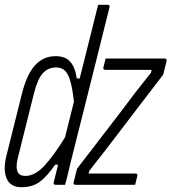

<svg xmlns="http://www.w3.org/2000/svg" viewBox="-47 -770 715 800"><path d="M185 -536Q225 -536 245.5 -513Q266 -490 273 -443H285Q298 -495 311 -546.5Q324 -598 337 -650Q343 -674 349 -699Q355 -724 362 -750H401Q412 -750 409 -739Q383 -633 354.5 -520Q326 -407 299 -299Q272 -191 249 -100Q241 -67 235 -41.5Q229 -16 224 0H185Q174 0 177 -11Q186 -46 195 -84H183Q150 -36 119.5 -13Q89 10 42 10Q-4 10 -19.5 -26.5Q-35 -63 -20 -122L44 -378Q64 -459 98.5 -497.5Q133 -536 185 -536ZM393 -526H639Q650 -526 647 -515L633 -459Q572 -379 512 -301Q452 -223 393 -145Q376 -123 359 -102Q342 -81 325 -58L322 -47H517Q528 -47 525 -36Q523 -27 520.5 -18Q518 -9 516 0H268Q257 0 260 -11L274 -67Q336 -148 397.5 -227.5Q459 -307 518 -386Q535 -407 550.5 -427Q566 -447 582 -467L585 -479H392Q381 -479 384 -490Q386 -499 388.5 -508Q391 -517 393 -526ZM28 -51Q36 -37 59 -37Q99 -37 138.5 -80Q178 -123 224 -198Q233 -235 242.5 -272Q252 -309 261 -346Q255 -403 245.5 -434Q236 -465 222 -477Q208 -489 187 -489Q154 -489 132 -465.5Q110 -442 95 -383L27 -111Q17 -69 28 -51Z"/></svg>

Font: Recursive Mn Lnr St Lt
Style: Italic
Weight: 300
Italic angle: -15°
Monospace: yes
Version: Version 1.079;hotconv 1.0.112;makeotfexe 2.5.65598; ttfautoh